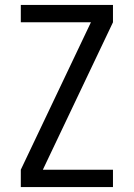

<svg xmlns="http://www.w3.org/2000/svg" viewBox="-20 -755 540 775"><path d="M64 0V-70L347 -665H64V-735H436V-665L153 -70H436V0Z"/></svg>

Font: HulyMono
Style: Regular
Weight: 400
Monospace: yes
Designer: Belleve Invis
Foundry: Belleve Invis
Version: Version 33.2.5; ttfautohint (v1.8.4)